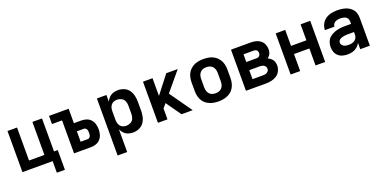

<svg xmlns="http://www.w3.org/2000/svg" viewBox="-14 -1329 4635 2325"><g transform="rotate(-20 2304.0 -166.5)"><path d="M559 149V-105H511V-530H387V-105H189V-530H66V0H455V149Z M731 0H948Q982 0 1014.5 -11Q1047 -22 1070 -47.5Q1093 -73 1102 -105.5Q1111 -138 1111 -172Q1111 -206 1102 -239Q1093 -272 1070 -297.5Q1047 -323 1014.5 -333.5Q982 -344 948 -344H854V-530H601V-425H731ZM948 -105H854V-239H948Q962 -239 972 -227Q982 -215 984.5 -201Q987 -187 987 -172Q987 -158 984.5 -143.5Q982 -129 972 -117Q962 -105 948 -105Z M1218 205H1341V-86Q1354 -58 1376.5 -35Q1399 -12 1429.5 -2Q1460 8 1491 8Q1531 8 1569 -8.5Q1607 -25 1630.5 -58Q1654 -91 1662.5 -130.5Q1671 -170 1671 -210V-320Q1671 -360 1662.5 -399.5Q1654 -439 1630.5 -472.5Q1607 -506 1569 -522Q1531 -538 1491 -538Q1460 -538 1429.5 -528Q1399 -518 1376.5 -495.5Q1354 -473 1341 -444V-530H1218ZM1441 -97Q1420 -97 1399.5 -104.5Q1379 -112 1365 -129.5Q1351 -147 1346 -168Q1341 -189 1341 -210V-320Q1341 -342 1346 -363Q1351 -384 1365 -401Q1379 -418 1399.5 -425.5Q1420 -433 1441 -433Q1470 -433 1497 -419Q1524 -405 1535.5 -377Q1547 -349 1547 -320V-210Q1547 -181 1535.5 -153Q1524 -125 1497 -111Q1470 -97 1441 -97Z M1812 0H1935V-140L1980 -193L2116 0H2260L2057 -287L2260 -530H2112L1935 -302V-530H1812Z M2592 8Q2628 8 2664 0.5Q2700 -7 2731 -25.5Q2762 -44 2783.5 -73.5Q2805 -103 2814 -138.5Q2823 -174 2823 -210V-320Q2823 -356 2814 -391.5Q2805 -427 2783.5 -456.5Q2762 -486 2731 -505Q2700 -524 2664 -531Q2628 -538 2592 -538Q2556 -538 2520.5 -531Q2485 -524 2453.5 -505Q2422 -486 2400.5 -456.5Q2379 -427 2370.5 -391.5Q2362 -356 2362 -320V-210Q2362 -174 2370.5 -138.5Q2379 -103 2400.5 -73.5Q2422 -44 2453.5 -25.5Q2485 -7 2520.5 0.5Q2556 8 2592 8ZM2592 -97Q2570 -97 2548.5 -104Q2527 -111 2512 -128Q2497 -145 2491 -166.5Q2485 -188 2485 -210V-320Q2485 -342 2491 -363.5Q2497 -385 2512 -402Q2527 -419 2548.5 -426Q2570 -433 2592 -433Q2614 -433 2635.5 -426Q2657 -419 2672 -402Q2687 -385 2693 -363.5Q2699 -342 2699 -320V-210Q2699 -188 2693 -166.5Q2687 -145 2672 -128Q2657 -111 2635.5 -104Q2614 -97 2592 -97Z M2946 0H3203Q3240 0 3276 -7.5Q3312 -15 3343 -35.5Q3374 -56 3390.5 -90Q3407 -124 3407 -160Q3407 -186 3398 -210Q3389 -234 3369.5 -251Q3350 -268 3327 -278Q3343 -290 3354.5 -305.5Q3366 -321 3371 -340Q3376 -359 3376 -378Q3376 -411 3363.5 -442Q3351 -473 3325.5 -493.5Q3300 -514 3268 -522Q3236 -530 3203 -530H2946ZM3069 -326V-425H3203Q3216 -425 3228.5 -419.5Q3241 -414 3246.5 -402Q3252 -390 3252 -377Q3252 -364 3246.5 -351Q3241 -338 3229 -332Q3217 -326 3203 -326ZM3203 -105H3069V-221H3203Q3222 -221 3240.5 -216Q3259 -211 3271 -196Q3283 -181 3283 -162Q3283 -143 3270.5 -128.5Q3258 -114 3240 -109.5Q3222 -105 3203 -105Z M3522 0H3645V-219H3843V0H3967V-530H3843V-324H3645V-530H3522Z M4258 8Q4290 8 4321.5 -1Q4353 -10 4378.5 -31Q4404 -52 4419 -81V0H4543V-360Q4543 -393 4532.5 -424Q4522 -455 4498.5 -478.5Q4475 -502 4445 -515Q4415 -528 4383 -533Q4351 -538 4319 -538Q4279 -538 4239.5 -530Q4200 -522 4166.5 -499Q4133 -476 4114.5 -439.5Q4096 -403 4096 -363H4219Q4219 -386 4235 -404Q4251 -422 4273.5 -427.5Q4296 -433 4319 -433Q4336 -433 4353.5 -430Q4371 -427 4386.5 -418Q4402 -409 4410.5 -393.5Q4419 -378 4419 -360V-326H4342Q4307 -326 4272.5 -321.5Q4238 -317 4204.5 -304.5Q4171 -292 4143.5 -270Q4116 -248 4103 -214.5Q4090 -181 4090 -146Q4090 -114 4101 -83Q4112 -52 4137 -30Q4162 -8 4193.5 0Q4225 8 4258 8ZM4307 -97Q4286 -97 4265.5 -101.5Q4245 -106 4229 -122Q4213 -138 4213 -159Q4213 -175 4223.5 -187.5Q4234 -200 4249 -206Q4264 -212 4279.5 -215.5Q4295 -219 4311 -220Q4327 -221 4342 -221H4419V-189Q4419 -169 4410.5 -149.5Q4402 -130 4385 -118Q4368 -106 4348 -101.5Q4328 -97 4307 -97Z"/></g></svg>

Font: Iosevka Sparkle
Style: Bold
Weight: 700
Designer: Belleve Invis
Foundry: Belleve Invis
Version: Version 4.5.0; ttfautohint (v1.8.3)